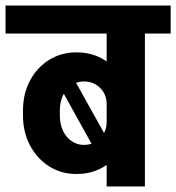

<svg xmlns="http://www.w3.org/2000/svg" viewBox="-45 -673 636 693"><path d="M340 -232V-299H418V-232ZM321 -90 139 -418 185 -454 368 -126ZM-25 -552V-653H420V-552ZM38 -254V-275H171V-254ZM171 -274H38Q38 -335 63.5 -382.5Q89 -430 132.5 -457Q176 -484 231 -484L258 -379Q233 -379 213 -365.5Q193 -352 182 -328Q171 -304 171 -274ZM418 -297H340Q340 -332 316.5 -355.5Q293 -379 258 -379L231 -484Q285 -484 327 -459.5Q369 -435 393.5 -393Q418 -351 418 -297ZM171 -255Q171 -226 182 -202Q193 -178 213 -164Q233 -150 258 -150L231 -45Q176 -45 132.5 -72.5Q89 -100 63.5 -148Q38 -196 38 -255ZM418 -233Q418 -180 393.5 -137Q369 -94 327 -69.5Q285 -45 231 -45L258 -150Q293 -150 316.5 -174Q340 -198 340 -233ZM340 0V-639H478V0ZM248 -552V-653H571V-552Z"/></svg>

Font: Akshar Light SemiBold
Style: Regular
Weight: 600
Version: Version 1.100